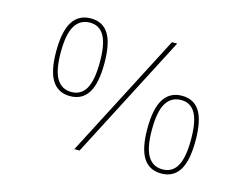

<svg xmlns="http://www.w3.org/2000/svg" viewBox="-99 -892 1397 1066"><g transform="rotate(15 600.0 -359.5)"><path d="M162 -499Q162 -615 197.5 -670Q233 -725 302 -725Q371 -725 404.5 -671Q438 -617 438 -503Q438 -387 403.5 -332.5Q369 -278 300 -278Q231 -278 196.5 -332Q162 -386 162 -499ZM412 -503Q412 -606 385 -653.5Q358 -701 303 -701Q247 -701 217.5 -653.5Q188 -606 188 -500Q188 -397 216.5 -349.5Q245 -302 301 -302Q357 -302 384.5 -350.5Q412 -399 412 -503ZM762 -215Q762 -331 797.5 -386Q833 -441 902 -441Q971 -441 1004.5 -387Q1038 -333 1038 -219Q1038 -103 1003.5 -48.5Q969 6 900 6Q831 6 796.5 -48Q762 -102 762 -215ZM1012 -219Q1012 -322 985 -369.5Q958 -417 903 -417Q847 -417 817.5 -369.5Q788 -322 788 -216Q788 -113 816.5 -65.5Q845 -18 901 -18Q957 -18 984.5 -66.5Q1012 -115 1012 -219ZM770 -714H800L430 0H400Z"/></g></svg>

Font: Noto Sans Mono UI Thin
Style: Regular
Weight: 250
Monospace: yes
Designer: Monotype Design team
Foundry: Monotype Imaging Inc.
Version: Version 1.000